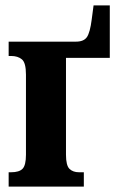

<svg xmlns="http://www.w3.org/2000/svg" viewBox="-20 -690 426 710"><path d="M12 0H290V-53H272Q250 -53 237 -65.5Q224 -78 224 -118V-476H386V-670H326L319 -617Q313 -570 301.5 -553Q290 -536 261 -536H12V-483H21Q46 -483 61 -470.5Q76 -458 76 -414V-118Q76 -79 63.5 -66Q51 -53 21 -53H12Z"/></svg>

Font: Noto Serif ExtraCondensed Extra
Style: Regular
Weight: 800
Width: 3
Designer: Monotype Design Team
Foundry: Monotype Imaging Inc.
Version: Version 1.002